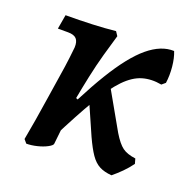

<svg xmlns="http://www.w3.org/2000/svg" viewBox="-92 -555 656 657"><g transform="rotate(20 235.5 -226.5)"><path d="M149 -47 119 -65Q185 -209 238.5 -297Q292 -385 340 -425Q388 -465 435 -463Q444 -441 447 -410Q450 -379 446 -351L433 -340Q395 -347 363 -337.5Q331 -328 300 -296Q269 -264 233 -203Q197 -142 149 -47ZM68 8 57 -5Q63 -37 70 -78.5Q77 -120 83.5 -164Q90 -208 96.5 -248Q103 -288 106.5 -317.5Q110 -347 111 -358Q112 -379 103 -389Q94 -399 72 -399H35L44 -451Q94 -451 141 -453Q188 -455 225 -459L235 -444Q225 -411 213 -368Q201 -325 191.5 -280Q182 -235 175 -197L191 -190L167 -107L158 -24Q157 -18 142 -10Q127 -2 106.5 3Q86 8 68 8ZM379 10Q352 8 334 -1.5Q316 -11 301.5 -32Q287 -53 270 -90L219 -206L275 -268L351 -134Q371 -101 388 -88.5Q405 -76 436 -72L441 -54Q427 -35 411.5 -19.5Q396 -4 379 10Z"/></g></svg>

Font: Alegreya SemiBold
Style: Italic
Weight: 600
Italic angle: -7°
Designer: Juan Pablo del Peral
Foundry: Huerta Tipografica
Version: Version 2.009